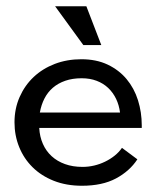

<svg xmlns="http://www.w3.org/2000/svg" viewBox="-20 -592 506 621"><path d="M106.9 -178.2Q108.4 -149.9 118.7 -126.7Q128.9 -103.5 147 -86.9Q165 -70.3 190.2 -61.3Q215.3 -52.2 247.1 -52.2Q266.1 -52.2 284.7 -56.6Q303.2 -61 319.8 -69.1Q336.4 -77.1 350.6 -88.4Q364.7 -99.6 374.5 -113.8L424.3 -76.7Q399.4 -38.6 355.2 -14.9Q311 8.8 245.1 8.8Q194.3 8.8 153.8 -7.3Q113.3 -23.4 85.2 -51.3Q57.1 -79.1 42 -116.5Q26.9 -153.8 26.9 -196.3Q26.9 -240.7 43.5 -278.3Q60.1 -315.9 88.9 -343Q117.7 -370.1 157.2 -385.3Q196.8 -400.4 243.2 -400.4Q291.5 -400.4 328.1 -383.1Q364.7 -365.7 389.4 -336.2Q414.1 -306.6 426.3 -267.8Q438.5 -229 438.5 -186.5V-178.2ZM368.2 -228Q365.2 -252 355.5 -272.2Q345.7 -292.5 330.1 -307.4Q314.5 -322.3 292.7 -330.6Q271 -338.9 244.1 -338.9Q214.4 -338.9 191.2 -330.8Q168 -322.8 151.1 -308.3Q134.3 -293.9 123.8 -273.4Q113.3 -252.9 108.9 -228ZM249.5 -446.3 158.2 -571.8H259.3L307.6 -446.3Z"/></svg>

Font: Rokkitt
Style: Regular
Weight: 400
Version: Version 1.2; ttfautohint (v1.5) -l 7 -r 28 -G 50 -x 13 -D la